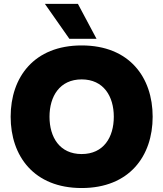

<svg xmlns="http://www.w3.org/2000/svg" viewBox="-20 -947 831 977"><path d="M395.5 9.8C638.2 9.8 756.8 -152.8 756.8 -353C756.8 -553.7 638.2 -715.8 395.5 -715.8C152.8 -715.8 34.2 -553.7 34.2 -353C34.2 -152.8 152.8 9.8 395.5 9.8ZM208.5 -927.2 333 -749.5H471.2L376.5 -927.2ZM231.9 -353C231.9 -456.5 283.7 -543 395.5 -543C507.3 -543 559.1 -456.5 559.1 -353C559.1 -248.5 507.3 -163.1 395.5 -163.1C283.7 -163.1 231.9 -248.5 231.9 -353Z"/></svg>

Font: Wand UI Pro Black
Style: Regular
Weight: 900
Designer: Andreas Faust
Version: Version 1.003;FEAKit 1.0